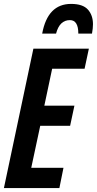

<svg xmlns="http://www.w3.org/2000/svg" viewBox="-22 -963 496 983"><path d="M265 -791Q283 -860 336 -860Q379 -860 379 -791H449Q454 -819 454 -839Q454 -885 428 -914Q402 -943 342 -943Q222 -943 194 -791ZM282 0 303 -104H138L184 -319H337L359 -422H205L245 -611H411L433 -714H149L-2 0Z"/></svg>

Font: Noto Sans Display Condensed
Style: Bold Italic
Weight: 700
Width: 3
Designer: Monotype Design team
Foundry: Monotype Imaging Inc.
Version: 1.000